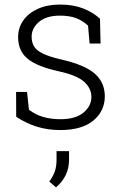

<svg xmlns="http://www.w3.org/2000/svg" viewBox="-20 -558 536 839"><path d="M243.7 10.3Q188 10.3 140.4 -4.6Q92.8 -19.5 50.8 -47.9L50.3 -156.2H98.1L106.4 -78.6Q134.8 -56.6 169.4 -46.9Q204.1 -37.1 243.7 -37.1Q310.1 -37.1 344.7 -65.9Q379.4 -94.7 379.4 -134.3Q379.4 -171.4 348.4 -200Q317.4 -228.5 238.3 -246.1Q143.6 -266.6 101.3 -300.8Q59.1 -335 59.1 -396Q59.1 -436 81.5 -468.3Q104 -500.5 145.3 -519.3Q186.5 -538.1 242.2 -538.1Q300.3 -538.1 343.3 -521.2Q386.2 -504.4 417 -476.1L419.4 -367.7H371.6L364.7 -445.8Q342.8 -466.8 313.5 -478.3Q284.2 -489.7 242.2 -489.7Q182.6 -489.7 150.4 -462.2Q118.2 -434.6 118.2 -397.9Q118.2 -374 128.2 -356.2Q138.2 -338.4 166.7 -324.2Q195.3 -310.1 250 -297.4Q349.1 -274.9 393.6 -236.6Q438 -198.2 438 -137.2Q438 -72.8 387.9 -31.2Q337.9 10.3 243.7 10.3ZM224.6 260.7 195.3 235.4Q211.9 212.9 219.5 191.2Q227.1 169.4 227.1 139.6V102.5H281.7V138.7Q281.7 176.8 267.3 206.8Q252.9 236.8 224.6 260.7Z"/></svg>

Font: Roboto Slab LO Light
Style: Regular
Weight: 300
Designer: Google
Version: Version 2.000